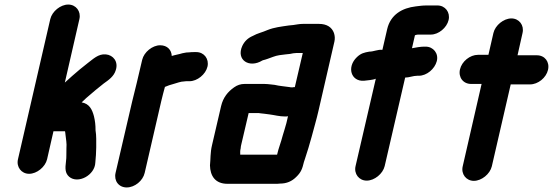

<svg xmlns="http://www.w3.org/2000/svg" viewBox="-20 -739 2431 844"><path d="M201 -655 59 -39C51 -5 74 25 108 25C142 25 179 -5 187 -39L215 -162H266V-161C266 -158 268 -153 268 -146C270 -127 274 -109 272 -87C271 -68 273 -49 270 -29C266 2 266 22 284 38C323 71 397 31 399 -24C401 -47 403 -69 403 -91C403 -115 404 -144 400 -166C400 -190 398 -207 393 -228C385 -258 373 -283 339 -289C347 -296 353 -302 359 -308C370 -318 389 -333 400 -343L436 -372C457 -387 481 -403 489 -431C501 -468 478 -497 445 -500C412 -503 389 -479 366 -462L331 -434C309 -416 286 -395 265 -376L329 -655C337 -689 314 -719 280 -719C246 -719 209 -689 201 -655Z M892 -446C900 -480 877 -510 843 -510H833C826 -510 819 -510 813 -509C804 -509 794 -508 782 -505C766 -500 751 -498 735 -493C734 -519 716 -540 684 -540C650 -540 613 -510 605 -476L581 -374C575 -350 567 -319 561 -293L488 21C480 56 502 85 537 85C572 85 608 56 616 21L689 -295C693 -314 701 -341 705 -357C716 -362 731 -367 743 -370C757 -374 775 -381 789 -381C794 -382 798 -382 803 -382H813C847 -382 884 -412 892 -446Z M1276 -356H1271C1269 -355 1266 -355 1263 -355C1260 -355 1257 -355 1254 -356C1235 -359 1207 -361 1187 -366L1169 -368C1160 -369 1151 -370 1142 -370H1055C1038 -370 1023 -365 1009 -355C982 -336 961 -311 952 -273L912 -101C904 -68 906 -40 903 -12C904 33 925 69 980 69H1190C1197 69 1204 69 1211 68C1240 68 1263 58 1282 39C1304 18 1309 2 1316 -27C1317 -31 1319 -36 1321 -42C1332 -76 1340 -101 1350 -138C1359 -173 1372 -216 1380 -252L1450 -556C1453 -569 1452 -582 1448 -594C1439 -619 1417 -634 1382 -634H1312C1297 -634 1283 -631 1269 -629L1249 -627C1216 -622 1186 -619 1156 -607C1134 -597 1112 -593 1091 -581C1070 -572 1055 -558 1045 -537C1017 -475 1076 -438 1133 -473C1134 -473 1134 -473 1135 -474C1149 -477 1166 -484 1180 -489C1198 -496 1217 -498 1236 -500L1255 -502C1264 -504 1274 -506 1283 -506H1311ZM1038 -87C1038 -92 1039 -96 1040 -101L1073 -242H1113C1116 -242 1120 -242 1124 -241L1142 -239C1149 -238 1156 -237 1165 -236C1188 -233 1208 -227 1233 -227C1237 -227 1242 -227 1246 -228L1239 -198C1234 -179 1228 -161 1223 -144C1214 -109 1205 -90 1198 -59H1036C1036 -69 1035 -76 1038 -87Z M1592 55C1626 55 1663 25 1671 -9L1761 -398C1779 -398 1796 -406 1814 -406H1821C1856 -406 1891 -436 1900 -470C1909 -504 1885 -534 1851 -534H1844C1830 -534 1805 -530 1791 -527L1804 -584C1805 -585 1815 -587 1817 -587H1874C1908 -587 1944 -617 1952 -651C1960 -685 1937 -715 1903 -715H1856C1836 -715 1826 -713 1808 -711C1748 -704 1697 -675 1682 -611L1661 -520C1640 -522 1623 -512 1603 -512C1581 -508 1567 -505 1549 -488C1503 -444 1523 -380 1580 -384C1593 -386 1619 -387 1632 -393L1543 -9C1535 25 1558 55 1592 55Z M2149 -594 2127 -498H2081C2046 -498 2010 -469 2002 -434C1994 -399 2016 -370 2051 -370H2097L2014 -8C2006 26 2029 56 2063 56C2097 56 2134 26 2142 -8L2225 -368H2310C2345 -368 2381 -397 2389 -432C2397 -467 2375 -496 2340 -496H2255L2277 -594C2285 -628 2262 -658 2228 -658C2194 -658 2157 -628 2149 -594Z"/></svg>

Font: Electronic
Style: SuThkIt
Weight: 900
Version: Version 1.011